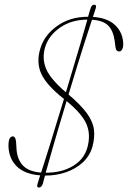

<svg xmlns="http://www.w3.org/2000/svg" viewBox="-20 -768 557 836"><path d="M178 -3.5H176Q172 10 170 18Q168 26 167 30.5Q161 48.5 150 48.5Q137.5 48.5 144 30.5Q145.5 25.5 148 17.5Q150.5 9.5 155 -4.5Q88.5 -9.5 54.2 -42.5Q20 -75.5 17 -127.5Q15.5 -171.5 34 -174Q47.5 -176 50 -150L52 -117.5Q55 -74.5 79.5 -47.8Q104 -21 159 -16.5Q170.5 -52 193.8 -126Q217 -200 258.5 -337Q182 -397.5 159.5 -447.2Q137 -497 156 -558Q173.5 -615.5 229.2 -655.2Q285 -695 363.5 -695Q367.5 -709.5 369.8 -717.5Q372 -725.5 374 -730.5Q378.5 -747.5 390.5 -747.5Q402 -747.5 396.5 -730.5Q395 -725.5 392.2 -717.2Q389.5 -709 384.5 -694.5Q446.5 -690 479 -660.8Q511.5 -631.5 516 -586.5Q518 -567 513.2 -555.8Q508.5 -544.5 500.5 -544Q485.5 -543 483 -561.5L479.5 -589Q473.5 -633.5 451.5 -656.2Q429.5 -679 380.5 -682Q368.5 -646.5 344.5 -571.2Q320.5 -496 278.5 -356.5Q331.5 -311.5 358 -275.2Q384.5 -239 389 -204Q393.5 -169 382 -127.5Q370 -88 339.8 -60.2Q309.5 -32.5 267.2 -18Q225 -3.5 178 -3.5ZM176.5 -562.5Q162 -514 180.5 -469Q199 -424 267 -366Q308 -501.5 329.2 -574.8Q350.5 -648 360.5 -682.5Q291.5 -682.5 241.8 -648Q192 -613.5 176.5 -562.5ZM360 -124Q376 -180.5 357.2 -226Q338.5 -271.5 270 -328Q229.5 -194 209 -122Q188.5 -50 179 -16H181Q248 -16 296.5 -44.5Q345 -73 360 -124Z"/></svg>

Font: Fraunces 144pt S050 Thin
Style: Italic
Weight: 100
Italic angle: -16°
Version: Version 1.000; ttfautohint (v1.8.3)